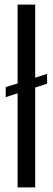

<svg xmlns="http://www.w3.org/2000/svg" viewBox="-20 -820 231 840"><path d="M57 0V-412L5 -395V-439L57 -455V-800H134V-480L186 -497V-454L134 -437V0Z"/></svg>

Font: Big Shoulders Display Medium
Style: Regular
Weight: 500
Designer: Patric King
Foundry: XO Type Co
Version: Version 1.000; ttfautohint (v1.8.2)